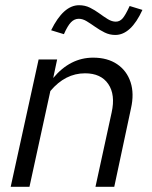

<svg xmlns="http://www.w3.org/2000/svg" viewBox="-20 -716 582 736"><path d="M21 0 128 -488H199L184 -417Q249 -495 337 -495Q392 -495 429 -470Q466 -445 480.5 -401Q495 -357 482 -300L418 0H346L408 -285Q423 -353 395 -394Q367 -435 306 -435Q230 -435 173 -367L93 0ZM225 -585 176 -600Q223 -696 283 -696Q306 -696 325 -686.5Q344 -677 361 -664.5Q378 -652 393.5 -642.5Q409 -633 424 -633Q439 -633 450 -645.5Q461 -658 477 -693L526 -678Q482 -582 422 -582Q400 -582 381 -591.5Q362 -601 345 -613Q328 -625 312.5 -634.5Q297 -644 282 -644Q265 -644 252 -630.5Q239 -617 225 -585Z"/></svg>

Font: Red Hat Text VF
Style: Italic
Weight: 400
Italic angle: -12°
Designer: Pentagram, MCKL
Foundry: Pentagram, MCKL
Version: Version 1.023